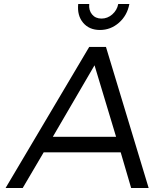

<svg xmlns="http://www.w3.org/2000/svg" viewBox="-20 -933 758 953"><path d="M7.8 0 422.9 -700.2H505.9L717.8 0H630.9L579.1 -176.8H196.8L92.8 0ZM242.2 -253.9H556.2L449.2 -608.9ZM368.2 -913.1H422.9Q419.9 -881.8 437 -861.3Q454.1 -840.8 483.9 -840.8Q513.7 -840.8 537.4 -861.6Q561 -882.3 566.9 -913.1H622.1Q611.3 -856 570.3 -820.1Q529.3 -784.2 476.1 -784.2Q422.9 -784.2 392.6 -820.1Q362.3 -856 368.2 -913.1Z"/></svg>

Font: Trueno Light
Style: Italic
Weight: 300
Designer: Julieta Ulanovsky
Foundry: Julieta Ulanovsky
Version: Version 3.001b | FøM Fix